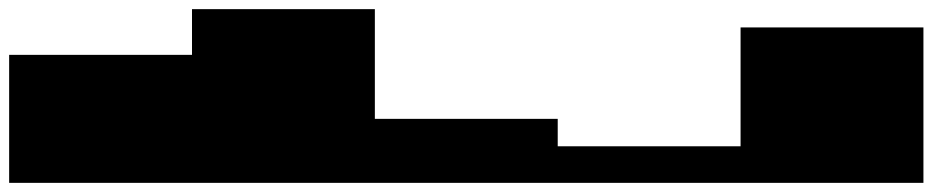

<svg xmlns="http://www.w3.org/2000/svg" viewBox="-20 -400 2040 420"><path d="M0 -280Q0 -280 0 -280Q0 -280 0 -280Q0 -280 0 -280V0Q0 0 0 0Q0 0 0 0Q0 0 0 0H400Q400 0 400 0Q400 0 400 0Q400 0 400 0V-280Q400 -280 400 -280Q400 -280 400 -280Q400 -280 400 -280Z M400 -380Q400 -380 400 -380Q400 -380 400 -380Q400 -380 400 -380V0Q400 0 400 0Q400 0 400 0Q400 0 400 0H800Q800 0 800 0Q800 0 800 0Q800 0 800 0V-380Q800 -380 800 -380Q800 -380 800 -380Q800 -380 800 -380Z M800 -140Q800 -140 800 -140Q800 -140 800 -140V0Q800 0 800 0Q800 0 800 0H1200Q1200 0 1200 0Q1200 0 1200 0V-140Q1200 -140 1200 -140Q1200 -140 1200 -140Z M1200 -80Q1200 -80 1200 -80Q1200 -80 1200 -80V0Q1200 0 1200 0Q1200 0 1200 0H1600Q1600 0 1600 0Q1600 0 1600 0V-80Q1600 -80 1600 -80Q1600 -80 1600 -80Z M1600 -340Q1600 -340 1600 -340Q1600 -340 1600 -340Q1600 -340 1600 -340V0Q1600 0 1600 0Q1600 0 1600 0Q1600 0 1600 0H2000Q2000 0 2000 0Q2000 0 2000 0Q2000 0 2000 0V-340Q2000 -340 2000 -340Q2000 -340 2000 -340Q2000 -340 2000 -340Z"/></svg>

Font: Wavefont
Style: Regular
Weight: 400
Monospace: yes
Version: Version 3.003